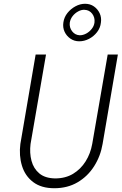

<svg xmlns="http://www.w3.org/2000/svg" viewBox="-20 -989 645 1018"><path d="M169 -700 88 -226Q80 -164 96.5 -110Q113 -56 156 -23.5Q199 9 268 9Q338 9 391.5 -22.5Q445 -54 479 -107.5Q513 -161 524 -226L605 -700H551L469 -226Q460 -175 434 -133.5Q408 -92 367.5 -67.5Q327 -43 272 -43Q219 -44 188.5 -69.5Q158 -95 147 -136.5Q136 -178 142 -226L224 -700ZM316 -870Q312 -843 322.5 -820.5Q333 -798 353.5 -784Q374 -770 400 -770Q427 -770 452 -783Q477 -796 494.5 -818.5Q512 -841 515 -869Q519 -896 508.5 -918.5Q498 -941 478 -955Q458 -969 431 -969Q405 -969 380 -955.5Q355 -942 337.5 -920Q320 -898 316 -870ZM350 -869Q353 -888 365 -903.5Q377 -919 394.5 -928.5Q412 -938 428 -937Q454 -936 469 -916Q484 -896 481 -870Q479 -852 466.5 -836Q454 -820 437 -811Q420 -802 403 -802Q378 -803 362.5 -823Q347 -843 350 -869Z"/></svg>

Font: Jost Light
Style: Italic
Weight: 300
Italic angle: -5°
Version: Version 3.710